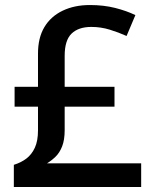

<svg xmlns="http://www.w3.org/2000/svg" viewBox="-20 -743 615 763"><path d="M337 -723Q392 -723 437.5 -711.5Q483 -700 518 -683L483 -600Q452 -614 416.5 -625Q381 -636 343 -636Q292 -636 264.5 -609.5Q237 -583 237 -521V-398H435V-319H237V-226Q237 -187 227 -161.5Q217 -136 201 -120.5Q185 -105 167 -94H541V0H35V-88Q64 -97 85 -113Q106 -129 118.5 -156Q131 -183 131 -225V-319H38V-398H131V-530Q131 -593 156.5 -635.5Q182 -678 229 -700.5Q276 -723 337 -723Z"/></svg>

Font: Noto Sans Khmer Medium
Style: Regular
Weight: 500
Version: Version 2.003